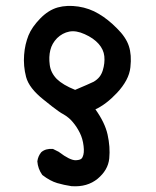

<svg xmlns="http://www.w3.org/2000/svg" viewBox="-20 -512 540 665"><path d="M227.5 132.8Q201.7 128.9 178.2 122.1Q153.3 114.7 127.4 94.7L126.5 93.8L126 93.3Q111.3 72.3 109.4 47.4V46.9V46.4Q111.8 28.8 122.6 15.6L123 15.1Q130.9 8.3 140.9 5.6Q150.9 2.9 162.6 3.9H163.6L164.6 4.4L184.1 14.2L184.6 14.6L185.1 15.1Q203.1 28.8 217.5 35.9Q231.9 43 241.7 43Q244.1 43 246.1 42.7Q248 42.5 250 42.2Q252 42 253.7 41.5Q255.4 41 256.8 40.5Q258.3 40 259.5 39.3Q260.7 38.6 261.7 37.8Q262.7 37.1 263.4 36.1Q264.2 35.2 264.9 33.9Q265.6 32.7 266.1 31.7Q272.5 18.6 269.5 -6.3Q266.6 -31.7 256.3 -52.2Q246.1 -72.8 231.9 -89.4Q225.1 -97.7 217 -104.2Q209 -110.8 199.7 -116.2Q192.9 -119.6 183.1 -126.5Q173.3 -133.3 160.4 -143.3Q147.5 -153.3 131.3 -166.5Q80.6 -206.5 70.3 -245.6Q60.5 -283.7 63.5 -321.8Q64.9 -340.8 68.8 -357.7Q72.8 -374.5 78.6 -389.2Q84.5 -403.8 94.7 -418.5Q105 -433.1 118.7 -447.3Q147.5 -477.1 180.2 -486.3Q212.4 -495.1 251.5 -489.3Q290 -483.4 322.3 -463.9Q354 -445.3 384.8 -414.1Q400.4 -398.9 410.9 -383.3Q421.4 -367.7 426.3 -352.5Q436.5 -321.8 431.6 -278.8Q429.2 -256.3 417.5 -234.4Q405.8 -212.4 385.3 -190.4Q347.7 -150.4 310.5 -133.3Q343.3 -87.4 352.5 -46.4Q362.3 -2.4 358.4 36.6Q356.4 57.1 346.2 74.7Q335.9 92.3 318.4 106.9Q282.2 136.7 228 132.8ZM304.7 -229Q316.9 -236.3 324.5 -245.8Q332 -255.4 335.9 -268.1Q343.8 -293.5 341.3 -317.4Q338.9 -340.3 321.8 -359.9Q304.2 -379.9 273.4 -393.6Q243.7 -407.2 220 -402.6Q196.3 -397.9 177.7 -379.9Q159.7 -361.3 154.3 -338.4Q151.4 -326.7 150.9 -314Q150.4 -301.3 152.3 -287.1Q155.8 -259.8 176.8 -238.3Q197.8 -217.8 240.2 -200.7Q264.6 -210.9 280.5 -218Q296.4 -225.1 304.7 -229Z"/></svg>

Font: NaikaiFont
Style: SemiBold
Weight: 600
Version: Version 1.89